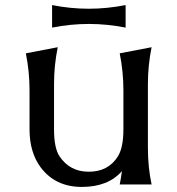

<svg xmlns="http://www.w3.org/2000/svg" viewBox="-20 -735 707 765"><path d="M187.5 -714.8Q260.7 -700.2 334 -700.2Q406.2 -700.2 480.5 -714.8V-625Q406.7 -639.6 334 -639.6Q260.7 -639.6 187.5 -625ZM584 0H457Q462.4 -26.9 465.8 -53.2Q410.6 9.8 306.2 9.8Q200.2 9.8 141.6 -68.8Q97.7 -128.4 97.7 -219.7V-376Q97.7 -449.2 83 -522.5L210 -546.9Q195.3 -473.6 195.3 -400.4V-219.7Q195.3 -145.5 216.8 -112.8Q257.8 -50.8 333.5 -50.8Q412.1 -50.8 450.2 -112.8Q471.7 -147.9 471.7 -219.7V-376Q471.7 -449.2 457 -522.5L584 -546.9Q569.3 -473.6 569.3 -400.4V-146.5Q569.3 -68.8 584 0Z"/></svg>

Font: Classica
Style: Book
Weight: 400
Version: Version 1.001